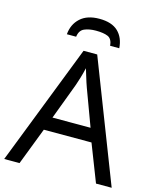

<svg xmlns="http://www.w3.org/2000/svg" viewBox="-132 -1010 904 1101"><g transform="rotate(15 319.5 -459.0)"><path d="M545 0 459 -221H176L91 0H0L279 -717H360L638 0ZM352 -517Q349 -525 342 -546Q335 -567 328.5 -589.5Q322 -612 318 -624Q311 -593 302 -563.5Q293 -534 287 -517L206 -301H432ZM320 -918Q394 -918 431.5 -882Q469 -846 473 -784H419Q415 -825 389.5 -836Q364 -847 318 -847Q279 -847 250.5 -835Q222 -823 217 -784H162Q167 -844 207.5 -881Q248 -918 320 -918Z"/></g></svg>

Font: Go Noto Current
Style: Regular
Weight: 400
Designer: Monotype Design Team
Foundry: Monotype Imaging Inc.
Version: Version 2.007; ttfautohint (v1.8) -l 8 -r 50 -G 200 -x 14 -D